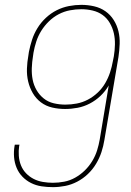

<svg xmlns="http://www.w3.org/2000/svg" viewBox="-20 -763 540 791"><path d="M198 8Q174 8 151 4.5Q128 1 108 -9Q88 -19 72.5 -35Q57 -51 48.5 -71.5Q40 -92 38 -115Q36 -138 40 -162Q40 -163 40.5 -164.5Q41 -166 41 -167H60Q60 -166 60 -165Q60 -164 59 -162Q56 -142 57.5 -121Q59 -100 66.5 -81.5Q74 -63 87.5 -49Q101 -35 118.5 -26Q136 -17 156.5 -13.5Q177 -10 198 -10Q221 -10 244.5 -14.5Q268 -19 289.5 -31Q311 -43 329 -60.5Q347 -78 360 -99.5Q373 -121 380 -143.5Q387 -166 391 -189L428 -411Q414 -387 394 -368Q374 -349 350 -336.5Q326 -324 300 -319Q274 -314 248 -314Q221 -314 195 -320Q169 -326 148.5 -341.5Q128 -357 115 -379.5Q102 -402 96 -427.5Q90 -453 91 -480.5Q92 -508 97 -535L99 -549Q104 -574 112 -599Q120 -624 134.5 -647.5Q149 -671 169.5 -690Q190 -709 214 -721Q238 -733 264 -738Q290 -743 315 -743Q342 -743 368 -737Q394 -731 414.5 -716.5Q435 -702 448.5 -680.5Q462 -659 468 -634Q474 -609 473 -582Q472 -555 468 -528L410 -186Q406 -161 398 -136.5Q390 -112 376 -88.5Q362 -65 342 -46Q322 -27 298 -14.5Q274 -2 248.5 3Q223 8 198 8ZM249 -332Q273 -332 296.5 -336.5Q320 -341 342 -352.5Q364 -364 382.5 -381.5Q401 -399 413.5 -420.5Q426 -442 433.5 -465Q441 -488 445 -511L449 -531Q453 -555 453.5 -579.5Q454 -604 449 -626Q444 -648 432.5 -668Q421 -688 403 -701Q385 -714 362 -719.5Q339 -725 315 -725Q292 -725 268 -720.5Q244 -716 222 -704.5Q200 -693 181.5 -675Q163 -657 150 -636Q137 -615 129.5 -592Q122 -569 118 -546L116 -532Q112 -508 111 -483Q110 -458 114.5 -435Q119 -412 130.5 -392Q142 -372 160 -357.5Q178 -343 201.5 -337.5Q225 -332 249 -332Z"/></svg>

Font: iosevka_custom_sans_ss08 Thin
Style: Italic
Weight: 100
Italic angle: -10°
Designer: Belleve Invis
Foundry: Belleve Invis
Version: Version 10.3.0; ttfautohint (v1.8.3)